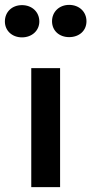

<svg xmlns="http://www.w3.org/2000/svg" viewBox="-25 -766 374 786"><path d="M103 0H221V-487H103ZM65 -745C24 -745 -5 -717 -5 -678C-5 -641 24 -613 65 -613C106 -613 136 -641 136 -678C136 -717 106 -745 65 -745ZM188 -679C188 -640 218 -614 258 -614C299 -614 329 -640 329 -679C329 -718 299 -746 258 -746C218 -746 188 -718 188 -679Z"/></svg>

Font: Karla
Style: Bold Stencil
Weight: 400
Designer: Jonathan Pinhorn
Version: Version 1.000